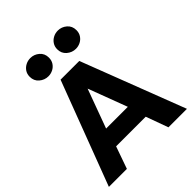

<svg xmlns="http://www.w3.org/2000/svg" viewBox="-254 -1078 1222 1222"><g transform="rotate(-45 357.0 -467.0)"><path d="M6 0 271 -700H439.5L708.5 0H542L487.5 -150H221L168 0ZM256 -275H451.5L352.5 -538ZM232 -769.5Q198 -769.5 171.5 -792Q145 -814.5 145 -851.5Q145 -876.5 157.2 -894.8Q169.5 -913 189.2 -923.2Q209 -933.5 232 -933.5Q265.5 -933.5 291.8 -911.2Q318 -889 318 -851.5Q318 -826.5 305.8 -808Q293.5 -789.5 273.8 -779.5Q254 -769.5 232 -769.5ZM479.5 -769.5Q445.5 -769.5 419 -792Q392.5 -814.5 392.5 -851.5Q392.5 -876 404.8 -894.5Q417 -913 436.8 -923.2Q456.5 -933.5 479.5 -933.5Q513 -933.5 539.2 -911.2Q565.5 -889 565.5 -851.5Q565.5 -826.5 553.2 -808Q541 -789.5 521.2 -779.5Q501.5 -769.5 479.5 -769.5Z"/></g></svg>

Font: Geologica SemiBold
Style: Regular
Weight: 600
Designer: Sindre Bremnes, Frode Helland
Foundry: Monokrom Skriftforlag AS
Version: Version 1.010;gftools[0.9.28]